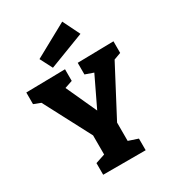

<svg xmlns="http://www.w3.org/2000/svg" viewBox="-229 -1104 1108 1229"><g transform="rotate(-30 325.5 -490.0)"><path d="M165 0V-86L258 -117L235 -83V-279L250 -222L44 -614L75 -588L2 -616V-702L291 -707V-621L211 -594L224 -623L353 -341H321L453 -616L465 -587L382 -616V-702L649 -707V-621L575 -594L606 -619L397 -222L409 -279V-83L386 -117L479 -86V0ZM229 -754 182 -845 428 -980 490 -854Z"/></g></svg>

Font: Bitter Thin ExtraBold
Style: Regular
Weight: 800
Version: Version 3.020